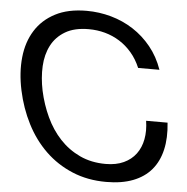

<svg xmlns="http://www.w3.org/2000/svg" viewBox="-53 -783 828 850"><g transform="rotate(5 361.0 -357.5)"><path d="M546.9 -499Q530.8 -537.1 506.6 -565.4Q482.4 -593.8 452.1 -612.8Q421.9 -631.8 387 -641.4Q352.1 -650.9 314.5 -650.9Q251 -650.9 210.2 -626.7Q169.4 -602.5 148.7 -562.3Q127.9 -522 125.2 -470Q122.6 -418 134.3 -361.8Q147.5 -300.8 172.9 -246.6Q198.2 -192.4 236.3 -151.6Q274.4 -110.8 325.4 -86.9Q376.5 -63 440.4 -63Q486.8 -63 520.5 -78.6Q554.2 -94.2 574.7 -121.8Q595.2 -149.4 602.3 -187Q609.4 -224.6 602.5 -269H697.8Q705.1 -201.7 692.9 -148.7Q680.7 -95.7 649.7 -59.1Q618.7 -22.5 568.6 -3.2Q518.6 16.1 449.7 16.1Q366.7 16.1 298.6 -12.5Q230.5 -41 178.7 -91.1Q127 -141.1 92.3 -209Q57.6 -276.9 41 -355Q24.4 -433.1 31.5 -501.5Q38.6 -569.8 70.6 -620.8Q102.5 -671.9 159.2 -701.4Q215.8 -731 298.3 -731Q354 -731 407.2 -716.1Q460.4 -701.2 505.9 -671.9Q551.3 -642.6 586.4 -599.4Q621.6 -556.2 641.6 -499Z"/></g></svg>

Font: XB Khoramshahr
Style: Oblique
Weight: 400
Italic angle: 12°
Designer: Behnam
Foundry: Irmug
Version: Version 8.005 2009